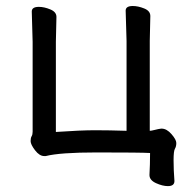

<svg xmlns="http://www.w3.org/2000/svg" viewBox="-20 -508 652 646"><path d="M544.9 118.2Q526.9 118.2 504.9 108.2Q482.9 98.1 482.9 81.1V80.1Q484.9 45.9 484.9 6.8Q455.1 4.9 305.2 4.9Q182.1 4.9 133.8 17.1H128.9Q112.8 17.1 97.9 -2.4Q83 -22 83 -33.2Q83 -43.9 86.4 -49.6Q89.8 -55.2 89.8 -64.9V-367.2L86.9 -469.2Q86.9 -484.9 110.8 -484.9Q128.9 -484.9 149.4 -476.3Q169.9 -467.8 169.9 -451.2L168 -367.2V-64Q252 -69.8 299.8 -69.8Q348.1 -69.8 405.8 -67.9V-370.1L402.8 -472.2Q402.8 -487.8 426.8 -487.8Q444.8 -487.8 465.3 -479.5Q485.8 -471.2 485.8 -454.1L483.9 -370.1V-67.9Q488.8 -67.9 501 -71Q513.2 -74.2 522 -75.2H523.9Q541 -75.2 557.1 -56.6Q573.2 -38.1 573.2 -26.9Q573.2 -15.1 568.6 -7.6Q564 0 564 30.8Q564 64 566.9 101.1Q566.9 118.2 544.9 118.2Z"/></svg>

Font: LXGW WenKai Screen
Style: Regular
Weight: 400
Designer: LXGW / Fontworks Inc.
Foundry: LXGW / Fontworks Inc.
Version: Version 1.510;January 18,2025